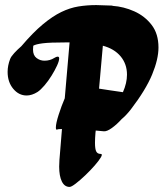

<svg xmlns="http://www.w3.org/2000/svg" viewBox="-20 -736 654 756"><path d="M389 -219Q372 -221 357 -222L356 -214Q355 -202 354.5 -192Q354 -182 354 -174Q354 -149 359 -139.5Q364 -130 376 -130Q385 -130 377.5 -117Q370 -104 353 -84.5Q336 -65 315.5 -45.5Q295 -26 278 -13Q261 0 254 0Q234 0 223.5 -21.5Q213 -43 213 -80L214 -106L224 -228Q216 -228 211.5 -227.5Q207 -227 205 -226Q200 -223 200 -234Q200 -250 211 -284.5Q222 -319 235 -349L254 -569H239Q176 -569 148.5 -565.5Q121 -562 111 -556Q110 -548 110 -541Q110 -518 124 -507.5Q138 -497 155 -497Q177 -497 194 -508Q202 -513 207 -513Q213 -513 213 -506Q213 -496 204.5 -477.5Q196 -459 183 -438Q170 -417 155 -399.5Q140 -382 128 -374Q117 -367 106 -363.5Q95 -360 85 -360Q54 -360 32 -386.5Q10 -413 10 -453Q10 -478 20 -504Q24 -514 36.5 -527.5Q49 -541 64 -554Q110 -608 148.5 -640Q187 -672 221 -688.5Q255 -705 288.5 -710.5Q322 -716 359 -716L421 -714Q423 -714 423 -713Q467 -710 508.5 -691.5Q550 -673 577 -638Q604 -603 604 -549Q604 -503 579 -442.5Q554 -382 495 -305Q477 -282 459 -267Q440 -246 420.5 -232Q401 -218 389 -219ZM480 -442Q480 -484 455 -514Q430 -544 385 -556L370 -387Q389 -384 412.5 -380.5Q436 -377 464 -373Q480 -409 480 -442Z"/></svg>

Font: Ga Maamli
Style: Regular
Weight: 400
Designer: Afotey Clement Nii Odai, Ama Asantewa Diaka, David Abbey-Thompson
Foundry: Sorkin Type Co.
Version: Version 1.000; ttfautohint (v1.8.4.7-5d5b)